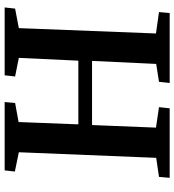

<svg xmlns="http://www.w3.org/2000/svg" viewBox="18 -768 750 826"><g transform="rotate(-90 393.0 -355.0)"><path d="M544 -334H268L257 -59L345 -46L340 0H41L45 -46L127 -58L151 -649L68 -666L73 -710H367L363 -665L281 -650L271 -393H545L557 -649L477 -665L482 -710H774L769 -665L685 -649L662 -59L754 -46L750 0H449L454 -46L531 -58Z"/></g></svg>

Font: Literata 36pt SemiBold
Style: Italic
Weight: 600
Italic angle: -2°
Designer: Latin by Veronika Burian and Jose Scaglione. Greek by Irene Vlachou. Cyrillic by Vera Evstafieva
Foundry: TypeTogether
Version: Version 3.002